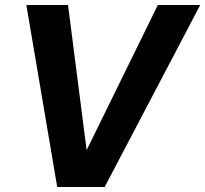

<svg xmlns="http://www.w3.org/2000/svg" viewBox="-20 -745 818 765"><path d="M608.9 -725.1H777.8L397 0H208L85 -725.1H251L325.2 -147Z"/></svg>

Font: Stilu SemiBold
Style: Italic
Weight: 600
Italic angle: -10°
Designer: Genilson Lima Santos
Foundry: Genilson Lima Santos
Version: Version 1.200;PS 001.200;hotconv 1.0.88;makeotf.lib2.5.64775